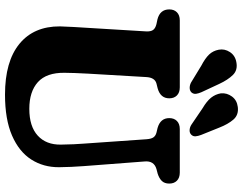

<svg xmlns="http://www.w3.org/2000/svg" viewBox="-124 -854 994 786"><g transform="rotate(90 373.0 -461.0)"><path d="M568 -306.5 550 -564Q548.5 -583.5 542.2 -592.2Q536 -601 523 -604.5L504 -609Q463.5 -620.5 463.5 -657Q463.5 -676.5 475.2 -688.2Q487 -700 508.5 -700H686.5Q708 -700 719.8 -688.2Q731.5 -676.5 731.5 -657Q731.5 -637.5 720.8 -626.5Q710 -615.5 691 -609.5L672 -604.5Q637.5 -594.5 641 -556L660 -307.5Q664 -256 664.5 -206Q665 -142 633 -92Q601 -42 534.8 -13.2Q468.5 15.5 367.5 15.5Q231.5 15.5 159.5 -43.5Q87.5 -102.5 88 -209.5Q88.5 -230 90.5 -266Q92.5 -302 94.5 -331L108.5 -562Q109.5 -580.5 103 -590.2Q96.5 -600 78.5 -604.5L59.5 -608.5Q18.5 -619 18.5 -657Q18.5 -676.5 30.2 -688.2Q42 -700 63.5 -700H337.5Q359 -700 370.8 -688.2Q382.5 -676.5 382.5 -657Q382.5 -621 342 -609.5L322 -604.5Q297.5 -598 295.5 -563L281.5 -324.5Q280 -295 279 -270.8Q278 -246.5 278 -228.5Q277 -154.5 316 -119.2Q355 -84 425.5 -84Q497.5 -84 535.2 -118.5Q573 -153 572 -213.5Q571.5 -245.5 570.5 -266Q569.5 -286.5 568 -306.5ZM502.5 -861.5 532.5 -787Q537 -775 538 -764.8Q539 -754.5 531 -746.5Q523.5 -739.5 512 -740.2Q500.5 -741 490.5 -747.5L423.5 -793Q394 -810.5 380 -828Q366 -845.5 362 -868.5Q360 -893 375 -913.5Q390 -934 418 -937.5Q450.5 -941.5 469.5 -919.5Q488.5 -897.5 502.5 -861.5ZM323.5 -861.5 357.5 -788.5Q362.5 -777 364 -766.8Q365.5 -756.5 358.5 -748Q351 -740.5 339.8 -740.5Q328.5 -740.5 318 -746L249 -788Q218.5 -804 203.2 -820Q188 -836 183.5 -859.5Q179 -883.5 193 -905Q207 -926.5 234 -931.5Q266.5 -938 286.8 -917.5Q307 -897 323.5 -861.5Z"/></g></svg>

Font: Fraunces 72pt S100
Style: Bold
Weight: 700
Version: Version 1.000; ttfautohint (v1.8.3)